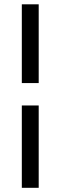

<svg xmlns="http://www.w3.org/2000/svg" viewBox="-20 -746 287 894"><path d="M81.6 128.5H160.2V-254.9H81.6ZM160.2 -359.2V-725.9H81.6V-359.2Z"/></svg>

Font: Vazir FD Light
Style: Regular
Weight: 300
Foundry: DejaVu fonts team - Redesigned by Saber Rastikerdar
Version: Version 21.10;October 20, 2019;FontCreator 12.0.0.2547 64-bi